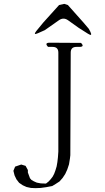

<svg xmlns="http://www.w3.org/2000/svg" viewBox="-20 -973 540 985"><path d="M88.9 -128.9 111.3 -122.1 123 -100.6V-87.9L133.8 -58.6L141.6 -49.8L153.3 -43L168.9 -36.1L189.5 -32.2L215.8 -31.2L229.5 -42L240.2 -53.7L250 -66.4L257.8 -81.1L264.6 -99.6L270.5 -119.1L274.4 -141.6L277.3 -167L279.3 -195.3V-703.1Q279.3 -732.4 250 -732.4H226.6Q206.1 -753.9 235.4 -753.9L395.5 -752.9Q416 -732.4 386.7 -732.4H372.1Q342.8 -732.4 342.8 -703.1L340.8 -176.8L338.9 -160.2L334 -129.9L325.2 -103.5L314.5 -80.1L300.8 -59.6L285.2 -42L265.6 -29.3L248 -18.6L216.8 -12.7L188.5 -8.8L162.1 -7.8L138.7 -8.8L116.2 -13.7L96.7 -22.5L78.1 -35.2L64.5 -52.7L54.7 -73.2L48.8 -96.7L57.6 -118.2ZM309.6 -953.1 328.1 -947.3 408.2 -857.4 435.5 -825.2 443.4 -810.5Q456.1 -784.2 431.6 -799.8L383.8 -830.1L329.1 -869.1Q305.7 -885.7 282.2 -869.1L210 -818.4L174.8 -802.7Q148.4 -791 166 -813.5L202.1 -857.4L283.2 -947.3Z"/></svg>

Font: B2 Hana
Style: Regular
Weight: 500
Version: 2020-08-05; (max)